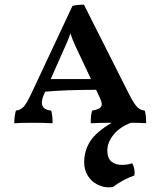

<svg xmlns="http://www.w3.org/2000/svg" viewBox="-20 -525 685 821"><path d="M545 173Q551 182 554 196.5Q557 211 555 225Q501 245 464 274Q457 276 444 276Q420 276 395.5 263.5Q371 251 355.5 226.5Q340 202 340 168Q340 120 365.5 79.5Q391 39 458 0Q402 0 368 2Q368 -35 374 -52Q396 -56 405.5 -62Q415 -68 415 -80Q415 -89 407 -107L391 -141Q262 -141 173 -133L167 -119Q159 -100 159 -86Q159 -56 199 -52Q205 -30 205 2Q167 0 116 0Q73 0 41 2Q41 -28 48 -52Q69 -55 82 -69.5Q95 -84 115 -127L290 -500Q311 -505 339 -505L531 -124Q553 -81 566.5 -67.5Q580 -54 599 -52Q605 -33 605 2Q577 0 540 0Q492 18 465.5 51Q439 84 439 118Q439 151 456 165.5Q473 180 501 180Q527 180 545 173ZM369 -187 318 -295Q315 -301 302.5 -328Q290 -355 281 -382Q271 -351 246 -298L197 -187Z"/></svg>

Font: Vollkorn SC SemiBold
Style: Regular
Weight: 600
Designer: Friedrich Althausen
Foundry: Friedrich Althausen
Version: Version 4.015